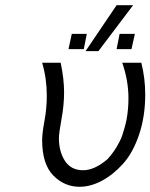

<svg xmlns="http://www.w3.org/2000/svg" viewBox="-20 -715 582 743"><path d="M143.1 -172.9Q143.1 -198.7 152.1 -247.3Q161.1 -295.9 161.1 -344.2Q161.1 -411.1 143.1 -472.2H214.8Q228 -409.2 228 -357.9Q228 -308.1 218 -254.2Q208 -200.2 208 -180.2Q208 -128.4 231.4 -92.3Q254.9 -56.2 301.8 -56.2Q345.7 -56.2 396 -99.1L401.9 -106Q406.7 -111.8 409.9 -115.5Q413.1 -119.1 419.9 -128.7Q426.8 -138.2 430.9 -145.5Q435.1 -152.8 442.1 -166Q449.2 -179.2 453.1 -191.2Q457 -203.1 461.9 -220Q466.8 -236.8 470 -253.4Q473.1 -270 475.1 -291.5Q477.1 -313 477.1 -335Q477.1 -402.8 453.1 -472.2H526.9Q542 -412.1 542 -349.1Q542 -264.2 518.1 -193.6Q494.1 -123 455.6 -80.6Q417 -38.1 373.5 -15.1Q330.1 7.8 288.1 7.8Q229 7.8 186 -36.1Q143.1 -80.1 143.1 -172.9ZM245.1 -524.9 257.8 -584H315.9L304.2 -524.9ZM311 -517.1 431.2 -694.8H495.1L360.8 -517.1ZM431.2 -524.9 442.9 -584H502L488.8 -524.9Z"/></svg>

Font: CMU Bright
Style: Oblique
Weight: 500
Italic angle: -12°
Version: Version 0.7.0